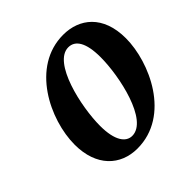

<svg xmlns="http://www.w3.org/2000/svg" viewBox="-188 -888 1062 1062"><g transform="rotate(-45 343.0 -357.0)"><path d="M300 11C557 11 686 -280 686 -466C686 -645 580 -725 454 -725C205 -725 69 -445 69 -250C69 -80 168 11 300 11ZM329 -59C280 -59 242 -109 242 -224C242 -374 305 -656 425 -656C479 -656 513 -605 513 -491C513 -341 452 -59 329 -59Z"/></g></svg>

Font: Noto Serif ExtraCondensed Black
Style: Italic
Weight: 900
Width: 2
Italic angle: -12°
Designer: Monotype Design Team
Foundry: Monotype Imaging Inc.
Version: Version 2.014